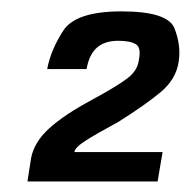

<svg xmlns="http://www.w3.org/2000/svg" viewBox="-20 -702 343 346"><path d="M29.5 -375H264L273 -428H114Q115.5 -436.5 133.8 -448.2Q152 -460 193.5 -482.5Q242 -513 269.8 -536.2Q297.5 -559.5 302 -591Q306.5 -620 294.5 -650.8Q282.5 -681.5 199 -681.5Q116.5 -681.5 94 -646.8Q71.5 -612 65 -577.5H136Q140.5 -603.5 154.5 -616Q168.5 -628.5 193 -628.5Q215 -628.5 225 -622.2Q235 -616 230 -592.5Q227.5 -574.5 209.5 -560.8Q191.5 -547 146.5 -522.5Q96 -495.5 68.8 -470.8Q41.5 -446 36 -417Z"/></svg>

Font: Anybody Condensed
Style: Bold Italic
Weight: 700
Width: 3
Italic angle: -10°
Version: Version 1.113;gftools[0.9.25]